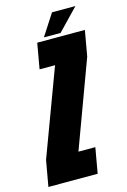

<svg xmlns="http://www.w3.org/2000/svg" viewBox="-165 -854 603 911"><g transform="rotate(-15 136.0 -398.0)"><path d="M-44.5 0 -22 -127 135.5 -550H59.5L81.5 -675H315.5L293.5 -550L136.5 -125H219.5L197.5 0ZM118.5 -691 186.5 -796H301.5L200.5 -691Z"/></g></svg>

Font: Anybody UltraCondensed Black
Style: Italic
Weight: 900
Width: 1
Italic angle: -10°
Designer: Tyler Finck
Foundry: Etcetera Type Company
Version: Version 1.010; ttfautohint (v1.8.3) -l 8 -r 50 -G 200 -x 14 